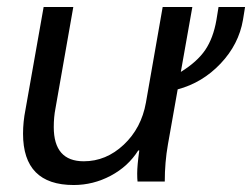

<svg xmlns="http://www.w3.org/2000/svg" viewBox="-20 -520 722 550"><path d="M682 -500 676 -463Q664 -393 612 -338Q560 -283 489 -264L461 -106Q452 -55 452 0H374Q373 -8 373 -23Q373 -46 379 -89H376Q347 -43 297 -16.5Q247 10 191 10Q46 10 46 -137Q46 -171 53 -206L105 -500H190L139 -210Q134 -185 134 -156Q134 -58 220 -58Q284 -58 334.5 -105.5Q385 -153 398 -226L446 -500H531L498 -314Q545 -343 568 -377Q591 -411 600 -463L606 -500Z"/></svg>

Font: Sarabun
Style: Italic
Weight: 400
Italic angle: -10°
Designer: Suppakit Chalermlarp | Katatrad Co.,Ltd.
Foundry: Cadson Demak Co.,Ltd.
Version: Version 1.000; ttfautohint (v1.6)